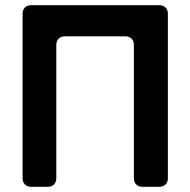

<svg xmlns="http://www.w3.org/2000/svg" viewBox="-20 -720 733 740"><path d="M67 -33V-667Q67 -682 76 -691Q85 -700 100 -700H594Q609 -700 618 -691Q627 -682 627 -667V-33Q627 -18 618 -9Q609 0 594 0H529Q514 0 505 -9Q496 -18 496 -33V-547Q496 -562 487 -571Q478 -580 463 -580H230Q215 -580 206 -571Q197 -562 197 -547V-33Q197 -18 188 -9Q179 0 164 0H100Q85 0 76 -9Q67 -18 67 -33Z"/></svg>

Font: Higure Gothic Black
Style: Regular
Weight: 900
Designer: Yoshimichi Ohira
Foundry: Positype
Version: Version 1.000